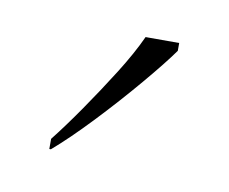

<svg xmlns="http://www.w3.org/2000/svg" viewBox="-35 -807 289 242"><g transform="rotate(10 109.0 -686.0)"><path d="M40 -619Q55 -638 73 -664Q91 -690 108 -717Q125 -744 135 -766H178V-756Q166 -739 141.5 -710Q117 -681 90 -652.5Q63 -624 42 -606H40Z"/></g></svg>

Font: Noto Serif Myanmar Thin
Style: Regular
Weight: 100
Designer: Ben Mitchell and the Monotype Design Team
Foundry: Monotype Imaging Inc.
Version: Version 2.106; ttfautohint (v1.8.4.7-5d5b)